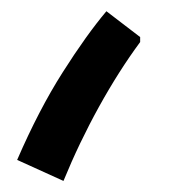

<svg xmlns="http://www.w3.org/2000/svg" viewBox="-20 -750 343 347"><path d="M172.3 -729.7 233.3 -683V-674Q194.7 -621.7 159 -557.2Q123.3 -492.7 94.7 -423L11 -461Q50.3 -551.7 93.3 -619.3Q136.3 -687 172.3 -729.7Z"/></svg>

Font: Fustat
Style: Regular
Weight: 400
Designer: Mohamed Gaber, Khaled Hosny, Laura Garcia Mut
Foundry: Kief Type Foundry, Alif Type Foundry, Hard Type Foundry
Version: Version 1.007